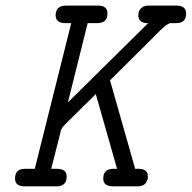

<svg xmlns="http://www.w3.org/2000/svg" viewBox="-20 -659 678 679"><path d="M33.2 -27.8Q33.2 -62 67.9 -62H103L231.9 -577.1H211.9Q176.8 -577.1 176.8 -605Q176.8 -639.2 213.9 -639.2H327.1Q360.4 -639.2 359.9 -610.8Q359.9 -576.7 321.8 -577.1H290L220.2 -296.9L503.9 -577.1H502.9Q468.8 -577.1 469.2 -606Q469.2 -611.8 471.2 -618.4Q473.1 -625 481.7 -632.1Q490.2 -639.2 504.9 -639.2H604Q638.2 -639.2 638.2 -610.8Q638.2 -576.7 602.1 -577.1H583Q573.2 -577.1 546.9 -551.8Q533.7 -538.6 483.9 -488.8Q418.9 -423.8 369.1 -375L458 -62H470.2Q503.4 -62 502.9 -34.2Q502.9 -22 495.4 -11.5Q487.8 -1 467.8 0H377.9Q344.7 -1 345.2 -27.8Q345.2 -62 380.9 -62H394L318.8 -326.2Q294.9 -302.2 259.8 -268.1Q212.9 -222.2 204.3 -212.6Q195.8 -203.1 193.8 -191.9Q192.9 -189 192.9 -187L161.1 -62H181.2Q216.3 -62 215.8 -34.2Q215.8 0 179.2 0H66.9Q33.2 0 33.2 -27.8Z"/></svg>

Font: CMU Typewriter Text
Style: Italic
Weight: 500
Italic angle: -14.04°
Version: Version 0.7.0